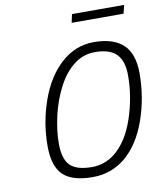

<svg xmlns="http://www.w3.org/2000/svg" viewBox="-95 -949 863 1034"><g transform="rotate(-10 336.5 -432.0)"><path d="M117 -197Q117 -324 159 -443Q201 -562 277 -632Q356 -705 459 -705Q566 -705 619.5 -654.5Q673 -604 673 -498Q673 -364 630 -242Q587 -120 507 -53Q430 10 329 10Q217 10 167 -38Q117 -86 117 -197ZM458 -87Q531 -145 570.5 -261.5Q610 -378 610 -496Q610 -576 573 -613.5Q536 -651 455 -651Q391 -651 340 -611Q289 -572 252.5 -501.5Q216 -431 197.5 -350.5Q179 -270 179 -199Q179 -115 214.5 -79.5Q250 -44 334 -44Q402 -44 458 -87ZM370 -874H655L644 -828H360Z"/></g></svg>

Font: Cairo Light
Style: Italic
Weight: 300
Italic angle: -13°
Designer: Mohamed Gaber, Accademia di Belle Arti di Urbino and others
Foundry: Kief Type Foundry, Accademia di Belle Arti di Urbino and others
Version: Version 3.011